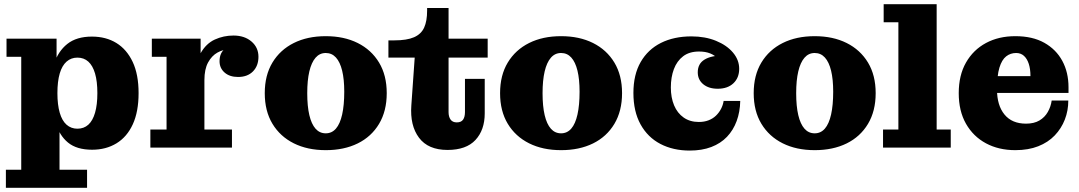

<svg xmlns="http://www.w3.org/2000/svg" viewBox="-20 -702 5133 913"><path d="M418 10Q345 10 303.5 -24Q262 -58 245 -118.5Q228 -179 228 -258L218 -260Q218 -337 237 -397.5Q256 -458 300 -493Q344 -528 417 -528Q484 -528 533.5 -497.5Q583 -467 611 -407.5Q639 -348 639 -259Q639 -171 611.5 -111Q584 -51 534 -20.5Q484 10 418 10ZM348 -90Q379 -90 400 -109Q421 -128 432 -166Q443 -204 443 -259Q443 -315 432 -352.5Q421 -390 400 -409Q379 -428 348 -428Q318 -428 296.5 -409Q275 -390 264 -352.5Q253 -315 253 -259Q253 -204 264 -166Q275 -128 296.5 -109Q318 -90 348 -90ZM8 191V105H81V-432H11V-518H249V-339L237 -264L263 -152V105H394V191Z M695 0V-86H772V-432H702V-518H934V-336L952 -340V-86H1083V0ZM906 -321Q908 -403 934 -449Q960 -495 1001.5 -514Q1043 -533 1090 -533Q1143 -533 1176 -504.5Q1209 -476 1209 -432Q1209 -389 1183 -362.5Q1157 -336 1112 -336Q1072 -336 1048 -357Q1024 -378 1024 -411Q1024 -450 1049.5 -470Q1075 -490 1131 -486L1126 -431Q1122 -448 1107 -457.5Q1092 -467 1069 -467Q1041 -467 1014 -452Q987 -437 969.5 -405Q952 -373 952 -321Z M1529 12Q1442 12 1377 -20.5Q1312 -53 1275.5 -113.5Q1239 -174 1239 -259Q1239 -344 1275.5 -404.5Q1312 -465 1377 -497.5Q1442 -530 1529 -530Q1616 -530 1681 -497.5Q1746 -465 1782.5 -404.5Q1819 -344 1819 -259Q1819 -174 1782.5 -113Q1746 -52 1681 -20Q1616 12 1529 12ZM1529 -68Q1558 -68 1577.5 -90.5Q1597 -113 1607 -157.5Q1617 -202 1617 -266Q1617 -325 1607 -366Q1597 -407 1577.5 -428.5Q1558 -450 1529 -450Q1500 -450 1480.5 -427.5Q1461 -405 1451 -362.5Q1441 -320 1441 -259Q1441 -197 1451 -154.5Q1461 -112 1480.5 -90Q1500 -68 1529 -68Z M2108 11Q2016 11 1972.5 -47Q1929 -105 1936 -201L1952 -428H1827V-510H1855Q1915 -510 1949 -525Q1983 -540 1997 -571Q2011 -602 2011 -651V-664H2113V-169Q2113 -147 2122.5 -133.5Q2132 -120 2152 -120Q2173 -120 2182 -133Q2191 -146 2191 -169V-327H2285V-163Q2285 -84 2241 -36.5Q2197 11 2108 11ZM2113 -428V-518H2299V-428Z M2648 12Q2561 12 2496 -20.5Q2431 -53 2394.5 -113.5Q2358 -174 2358 -259Q2358 -344 2394.5 -404.5Q2431 -465 2496 -497.5Q2561 -530 2648 -530Q2735 -530 2800 -497.5Q2865 -465 2901.5 -404.5Q2938 -344 2938 -259Q2938 -174 2901.5 -113Q2865 -52 2800 -20Q2735 12 2648 12ZM2648 -68Q2677 -68 2696.5 -90.5Q2716 -113 2726 -157.5Q2736 -202 2736 -266Q2736 -325 2726 -366Q2716 -407 2696.5 -428.5Q2677 -450 2648 -450Q2619 -450 2599.5 -427.5Q2580 -405 2570 -362.5Q2560 -320 2560 -259Q2560 -197 2570 -154.5Q2580 -112 2599.5 -90Q2619 -68 2648 -68Z M3260 14Q3181 14 3120.5 -17.5Q3060 -49 3026 -110.5Q2992 -172 2992 -260Q2992 -347 3026.5 -407Q3061 -467 3123 -498Q3185 -529 3268 -529L3304 -457Q3258 -457 3228.5 -434.5Q3199 -412 3184.5 -373.5Q3170 -335 3170 -286Q3170 -238 3185.5 -201Q3201 -164 3231 -143Q3261 -122 3303 -122Q3329 -122 3349.5 -130Q3370 -138 3384.5 -152Q3399 -166 3408.5 -184Q3418 -202 3421 -222H3500Q3499 -170 3483 -126.5Q3467 -83 3437 -51.5Q3407 -20 3362.5 -3Q3318 14 3260 14ZM3393 -280Q3350 -280 3324 -301.5Q3298 -323 3298 -358Q3298 -399 3330 -418.5Q3362 -438 3417 -438L3418 -387Q3409 -407 3394 -423Q3379 -439 3357 -448Q3335 -457 3304 -457L3268 -529Q3333 -529 3384.5 -508Q3436 -487 3465.5 -452Q3495 -417 3495 -375Q3495 -332 3467.5 -306Q3440 -280 3393 -280Z M3854 12Q3767 12 3702 -20.5Q3637 -53 3600.5 -113.5Q3564 -174 3564 -259Q3564 -344 3600.5 -404.5Q3637 -465 3702 -497.5Q3767 -530 3854 -530Q3941 -530 4006 -497.5Q4071 -465 4107.5 -404.5Q4144 -344 4144 -259Q4144 -174 4107.5 -113Q4071 -52 4006 -20Q3941 12 3854 12ZM3854 -68Q3883 -68 3902.5 -90.5Q3922 -113 3932 -157.5Q3942 -202 3942 -266Q3942 -325 3932 -366Q3922 -407 3902.5 -428.5Q3883 -450 3854 -450Q3825 -450 3805.5 -427.5Q3786 -405 3776 -362.5Q3766 -320 3766 -259Q3766 -197 3776 -154.5Q3786 -112 3805.5 -90Q3825 -68 3854 -68Z M4179 0V-86H4252V-596H4182V-682H4434V-86H4501V0Z M4808 12Q4729 12 4668.5 -20.5Q4608 -53 4573.5 -113.5Q4539 -174 4539 -259Q4539 -344 4573.5 -404.5Q4608 -465 4668.5 -497.5Q4729 -530 4808 -530L4812 -450Q4785 -450 4764.5 -434Q4744 -418 4732.5 -380.5Q4721 -343 4721 -276Q4721 -201 4756.5 -157.5Q4792 -114 4859 -114Q4897 -114 4922.5 -129Q4948 -144 4962.5 -169.5Q4977 -195 4981 -224H5060Q5060 -176 5043.5 -133.5Q5027 -91 4995.5 -58Q4964 -25 4917 -6.5Q4870 12 4808 12ZM4629 -260V-340H4880L5061 -287V-260ZM4880 -340Q4880 -374 4872 -398.5Q4864 -423 4849 -436.5Q4834 -450 4812 -450L4808 -530Q4890 -530 4946 -498.5Q5002 -467 5031.5 -412.5Q5061 -358 5061 -287Z"/></svg>

Font: Montagu Slab 144pt
Style: Bold
Weight: 700
Designer: Florian Karsten
Foundry: Florian Karsten
Version: Version 1.000